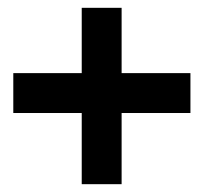

<svg xmlns="http://www.w3.org/2000/svg" viewBox="-20 -528 522 491"><path d="M189 -239V-57H291V-239H467V-341H291V-508H189V-341H14V-239Z"/></svg>

Font: Charger Pro
Style: BlkNar
Weight: 900
Designer: Jasper
Foundry: Cannot Into Space Fonts
Version: Version 1.09